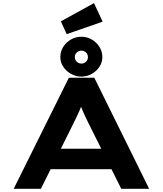

<svg xmlns="http://www.w3.org/2000/svg" viewBox="-20 -1190 1026 1210"><path d="M66.2 0 413.9 -700H574.4L920.1 0H744.3L536.8 -415.4Q526.1 -437.3 516.8 -456.7Q507.5 -476.1 499.9 -494.7Q492.2 -513.3 485.4 -531.9Q478.5 -550.4 472.3 -570.4L510.6 -570.8Q503.9 -550.3 496.5 -530.7Q489.2 -511.1 480.7 -492.1Q472.3 -473.1 463 -453.8Q453.7 -434.4 443.6 -413.7L237.6 0ZM226.6 -123.8 282.9 -252.5H701.9L725.2 -123.8ZM492.7 -707.3Q457.8 -707.3 427.6 -724.4Q397.5 -741.5 378.8 -769.2Q360.2 -797 360.2 -829.6Q360.2 -865.3 378.5 -894.5Q396.9 -923.6 427.1 -941.1Q457.2 -958.5 492.7 -958.5Q528 -958.5 558.2 -941.1Q588.4 -923.6 606.7 -894.5Q625.1 -865.3 625.1 -829.6Q625.1 -797 606.7 -769.2Q588.4 -741.5 558.2 -724.4Q528 -707.3 492.7 -707.3ZM492.7 -789.3Q509.7 -789.3 521.9 -801.1Q534.1 -812.8 534.1 -829.6Q534.1 -848.5 521.7 -859.7Q509.3 -870.8 492.7 -870.8Q476.1 -870.8 463.9 -859.2Q451.7 -847.7 451.7 -829.6Q451.7 -812.8 463.9 -801.1Q476.1 -789.3 492.7 -789.3ZM400.2 -974.9 363.6 -1055.6 572.4 -1170.3 626.9 -1053.4Z"/></svg>

Font: Lexend Zetta
Style: Regular
Weight: 400
Designer: Bonnie Shaver-Troup, Thomas Jockin
Foundry: Lexend
Version: Version 1.007